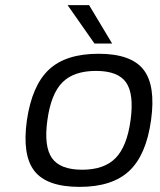

<svg xmlns="http://www.w3.org/2000/svg" viewBox="-20 -720 625 750"><path d="M365 -510Q492 -510 540.5 -448Q589 -386 570 -250Q551 -114 484.5 -52Q418 10 291 10Q163 10 114.5 -52Q66 -114 85 -250Q105 -386 171 -448Q237 -510 365 -510ZM165 -250Q151 -148 183 -102.5Q215 -57 301 -57Q387 -57 431.5 -102.5Q476 -148 490 -250Q504 -353 472.5 -398Q441 -443 355 -443Q268 -443 223.5 -398Q179 -353 165 -250ZM418 -550H349L244 -700H328Z"/></svg>

Font: Fivo Sans Modern
Style: Italic
Weight: 400
Designer: Alexander Slobzheninov
Foundry: Alexander Slobzheninov
Version: 1.0